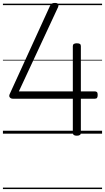

<svg xmlns="http://www.w3.org/2000/svg" viewBox="-20 -914 718 1313"><path d="M505 14Q491 14 484.5 9Q478 4 478 -5V-239H68Q55 -239 47.5 -247.5Q40 -256 46 -270L322 -874Q328 -885 334.5 -889.5Q341 -894 356 -894Q366 -894 372 -891Q378 -888 379.5 -881.5Q381 -875 377 -865L109 -289H478V-599Q478 -618 505 -618Q520 -618 526.5 -613.5Q533 -609 533 -599V-289H629Q638 -289 643 -284Q648 -279 648 -265Q648 -252 644 -245.5Q640 -239 629 -239H533V-5Q533 14 505 14ZM0 369H678V379H0ZM0 -20H678V0H0ZM0 -505H678V-500H0ZM0 -889H678V-879H0Z"/></svg>

Font: Playwrite HR Lijeva Guides
Style: Regular
Weight: 400
Designer: Veronika Burian, José Scaglione
Foundry: TypeTogether
Version: Version 1.003